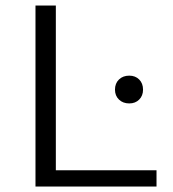

<svg xmlns="http://www.w3.org/2000/svg" viewBox="-20 -678 628 698"><path d="M183 -59H549V0H109V-658H183ZM450 -302Q427 -302 412.5 -316Q398 -330 398 -352Q398 -375 412.5 -389Q427 -403 450 -403Q472 -403 486 -389Q500 -375 500 -352Q500 -330 486 -316Q472 -302 450 -302Z"/></svg>

Font: EauTestInfant
Style: Regular
Weight: 400
Designer: Christian Thalmann (Catharsis Fonts)
Version: Version 0.001;PS 000.001;hotconv 1.0.88;makeotf.lib2.5.64775